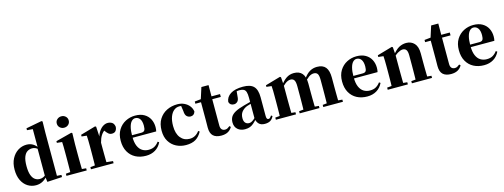

<svg xmlns="http://www.w3.org/2000/svg" viewBox="-15 -1740 7015 2671"><g transform="rotate(-15 3493.0 -404.5)"><path d="M269 17Q204 17 150.5 -17Q97 -51 66 -115Q35 -179 35 -269Q35 -360 69.5 -426Q104 -492 160.5 -527.5Q217 -563 283 -563Q337 -563 377 -538Q417 -513 450 -462H459L440 -450Q417 -474 393.5 -484Q370 -494 347 -494Q309 -494 277.5 -474.5Q246 -455 227 -407Q208 -359 208 -275Q208 -194 225.5 -145.5Q243 -97 273.5 -75.5Q304 -54 342 -54Q368 -54 391.5 -64Q415 -74 437 -96L459 -80H448Q415 -35 370 -9Q325 17 269 17ZM432 12 420 -77V-79V-471L426 -483V-749L344 -756V-783L571 -826L585 -817L582 -657V-35L646 -31V0Z M710 0V-31L815 -41H893L1002 -31V0ZM774 0Q775 -26 775.5 -68.5Q776 -111 776.5 -157Q777 -203 777 -238V-318Q777 -368 776.5 -401.5Q776 -435 774 -470L700 -478V-502L930 -562L943 -553L939 -392V-238Q939 -203 939.5 -157Q940 -111 941 -68.5Q942 -26 943 0ZM854 -655Q819 -655 793.5 -678Q768 -701 768 -738Q768 -773 793.5 -796Q819 -819 854 -819Q890 -819 915 -796Q940 -773 940 -738Q940 -701 915 -678Q890 -655 854 -655Z M1063 0V-31L1170 -42H1280L1389 -31V0ZM1128 0Q1130 -26 1130.5 -68.5Q1131 -111 1131.5 -157Q1132 -203 1132 -238V-321Q1132 -371 1131 -401Q1130 -431 1128 -467L1055 -475V-499L1273 -562L1286 -553L1294 -409V-408V-238Q1294 -203 1294.5 -157Q1295 -111 1295.5 -68.5Q1296 -26 1297 0ZM1294 -321 1255 -386H1287Q1301 -444 1327.5 -483.5Q1354 -523 1387 -543Q1420 -563 1452 -563Q1488 -563 1515 -546Q1542 -529 1549 -484Q1548 -450 1530.5 -426.5Q1513 -403 1475 -403Q1447 -403 1427 -419Q1407 -435 1387 -463L1364 -492L1396 -484Q1358 -458 1334 -420.5Q1310 -383 1294 -321Z M1853 17Q1769 17 1704 -17Q1639 -51 1602 -116.5Q1565 -182 1565 -275Q1565 -368 1605 -432.5Q1645 -497 1709.5 -530Q1774 -563 1847 -563Q1925 -563 1977.5 -532.5Q2030 -502 2056.5 -450.5Q2083 -399 2083 -335Q2083 -301 2076 -274H1634V-310H1871Q1906 -310 1918.5 -329.5Q1931 -349 1931 -395Q1931 -462 1906 -495Q1881 -528 1840 -528Q1812 -528 1788 -504Q1764 -480 1750 -428Q1736 -376 1736 -290Q1736 -207 1758.5 -154.5Q1781 -102 1820.5 -78Q1860 -54 1910 -54Q1963 -54 1998 -75Q2033 -96 2058 -131L2077 -118Q2046 -53 1988.5 -18Q1931 17 1853 17Z M2430 17Q2354 17 2290.5 -15.5Q2227 -48 2189 -110.5Q2151 -173 2151 -264Q2151 -362 2192.5 -428.5Q2234 -495 2303 -529Q2372 -563 2455 -563Q2510 -563 2554.5 -542Q2599 -521 2627 -485Q2655 -449 2661 -404Q2645 -351 2594 -351Q2563 -351 2539.5 -372.5Q2516 -394 2514 -449L2500 -545L2577 -499Q2549 -514 2525.5 -521Q2502 -528 2476 -528Q2432 -528 2397 -499.5Q2362 -471 2342 -417Q2322 -363 2322 -286Q2322 -176 2371 -115Q2420 -54 2502 -54Q2546 -54 2581 -74Q2616 -94 2641 -129L2660 -116Q2623 -47 2569 -15Q2515 17 2430 17Z M2865 -505V-546H3068V-505ZM2938 17Q2862 17 2822 -20Q2782 -57 2782 -139Q2782 -169 2782.5 -193.5Q2783 -218 2783 -249V-505H2702V-537L2806 -548L2788 -536L2843 -708H2946L2945 -529V-519V-127Q2945 -87 2962.5 -68.5Q2980 -50 3010 -50Q3029 -50 3044 -58Q3059 -66 3079 -82L3095 -66Q3073 -26 3034.5 -4.5Q2996 17 2938 17Z M3279 17Q3215 17 3174 -19.5Q3133 -56 3133 -119Q3133 -165 3152.5 -198.5Q3172 -232 3219 -258Q3266 -284 3347 -306Q3385 -317 3436.5 -330Q3488 -343 3528 -353V-327Q3488 -317 3448.5 -306Q3409 -295 3386 -287Q3337 -266 3309.5 -230.5Q3282 -195 3282 -140Q3282 -95 3302.5 -73Q3323 -51 3357 -51Q3370 -51 3386.5 -57.5Q3403 -64 3425.5 -82.5Q3448 -101 3479 -136L3498 -80H3457Q3429 -49 3404.5 -27.5Q3380 -6 3350.5 5.5Q3321 17 3279 17ZM3565 16Q3510 16 3481 -13Q3452 -42 3444 -91V-93V-393Q3444 -445 3435 -474.5Q3426 -504 3404 -516Q3382 -528 3344 -528Q3320 -528 3294 -523Q3268 -518 3230 -505L3302 -529L3295 -453Q3293 -401 3271 -379.5Q3249 -358 3220 -358Q3164 -358 3150 -410Q3157 -480 3221 -521.5Q3285 -563 3401 -563Q3508 -563 3555 -514.5Q3602 -466 3602 -357V-88Q3602 -60 3609.5 -48.5Q3617 -37 3631 -37Q3642 -37 3652 -45Q3662 -53 3676 -75L3694 -62Q3675 -21 3644.5 -2.5Q3614 16 3565 16Z M3726 0V-31L3830 -41H3909L4016 -31V0ZM3790 0Q3792 -26 3792.5 -68.5Q3793 -111 3793.5 -157Q3794 -203 3794 -238V-322Q3794 -371 3793.5 -401Q3793 -431 3790 -468L3717 -476V-499L3935 -562L3948 -553L3956 -444V-441V-238Q3956 -203 3956.5 -157Q3957 -111 3957.5 -68.5Q3958 -26 3959 0ZM4069 0V-31L4169 -41H4249L4354 -31V0ZM4131 0Q4133 -26 4133.5 -68Q4134 -110 4134.5 -156Q4135 -202 4135 -238V-373Q4135 -435 4118.5 -461Q4102 -487 4066 -487Q4029 -487 3990 -457.5Q3951 -428 3917 -384L3914 -436H3933Q3975 -496 4023.5 -529.5Q4072 -563 4135 -563Q4212 -563 4252.5 -515.5Q4293 -468 4293 -370V-238Q4293 -202 4293.5 -156Q4294 -110 4295 -68Q4296 -26 4297 0ZM4409 0V-31L4503 -41H4586L4692 -31V0ZM4468 0Q4469 -26 4469.5 -68Q4470 -110 4470.5 -156Q4471 -202 4471 -238V-373Q4471 -439 4454 -463Q4437 -487 4401 -487Q4364 -487 4327.5 -461Q4291 -435 4252 -386L4247 -445H4271Q4315 -508 4362.5 -535.5Q4410 -563 4467 -563Q4551 -563 4590.5 -514.5Q4630 -466 4630 -364V-238Q4630 -202 4630.5 -156Q4631 -110 4631.5 -68Q4632 -26 4633 0Z M5041 17Q4957 17 4892 -17Q4827 -51 4790 -116.5Q4753 -182 4753 -275Q4753 -368 4793 -432.5Q4833 -497 4897.5 -530Q4962 -563 5035 -563Q5113 -563 5165.5 -532.5Q5218 -502 5244.5 -450.5Q5271 -399 5271 -335Q5271 -301 5264 -274H4822V-310H5059Q5094 -310 5106.5 -329.5Q5119 -349 5119 -395Q5119 -462 5094 -495Q5069 -528 5028 -528Q5000 -528 4976 -504Q4952 -480 4938 -428Q4924 -376 4924 -290Q4924 -207 4946.5 -154.5Q4969 -102 5008.5 -78Q5048 -54 5098 -54Q5151 -54 5186 -75Q5221 -96 5246 -131L5265 -118Q5234 -53 5176.5 -18Q5119 17 5041 17Z M5337 0V-31L5441 -41H5520L5627 -31V0ZM5401 0Q5403 -26 5403.5 -68.5Q5404 -111 5404.5 -157Q5405 -203 5405 -238V-321Q5405 -370 5404 -400.5Q5403 -431 5401 -467L5328 -475V-499L5546 -562L5559 -553L5567 -441V-438V-238Q5567 -203 5567.5 -157Q5568 -111 5568.5 -68.5Q5569 -26 5570 0ZM5685 0V-31L5787 -41H5865L5975 -31V0ZM5747 0Q5748 -26 5748.5 -68Q5749 -110 5749.5 -156Q5750 -202 5750 -238V-383Q5750 -441 5733 -464.5Q5716 -488 5681 -488Q5652 -488 5610 -463.5Q5568 -439 5527 -389L5524 -436H5542Q5599 -510 5648 -536.5Q5697 -563 5752 -563Q5823 -563 5867.5 -515.5Q5912 -468 5912 -370V-238Q5912 -202 5912.5 -156Q5913 -110 5914 -68Q5915 -26 5916 0Z M6174 -505V-546H6377V-505ZM6247 17Q6171 17 6131 -20Q6091 -57 6091 -139Q6091 -169 6091.5 -193.5Q6092 -218 6092 -249V-505H6011V-537L6115 -548L6097 -536L6152 -708H6255L6254 -529V-519V-127Q6254 -87 6271.5 -68.5Q6289 -50 6319 -50Q6338 -50 6353 -58Q6368 -66 6388 -82L6404 -66Q6382 -26 6343.5 -4.5Q6305 17 6247 17Z M6723 17Q6639 17 6574 -17Q6509 -51 6472 -116.5Q6435 -182 6435 -275Q6435 -368 6475 -432.5Q6515 -497 6579.5 -530Q6644 -563 6717 -563Q6795 -563 6847.5 -532.5Q6900 -502 6926.5 -450.5Q6953 -399 6953 -335Q6953 -301 6946 -274H6504V-310H6741Q6776 -310 6788.5 -329.5Q6801 -349 6801 -395Q6801 -462 6776 -495Q6751 -528 6710 -528Q6682 -528 6658 -504Q6634 -480 6620 -428Q6606 -376 6606 -290Q6606 -207 6628.5 -154.5Q6651 -102 6690.5 -78Q6730 -54 6780 -54Q6833 -54 6868 -75Q6903 -96 6928 -131L6947 -118Q6916 -53 6858.5 -18Q6801 17 6723 17Z"/></g></svg>

Font: Noto Serif JP Black
Style: Regular
Weight: 900
Designer: Ryoko NISHIZUKA 西塚涼子 (kana & ideographs); Frank Grießhammer (Latin, Greek & Cyrillic); Wenlong ZHANG 张文龙 (bopomofo); San
Foundry: Adobe
Version: Version 2.003-H1;hotconv 1.1.1;makeotfexe 2.6.0